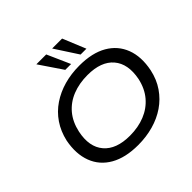

<svg xmlns="http://www.w3.org/2000/svg" viewBox="-223 -1177 1418 1418"><g transform="rotate(-45 486.0 -468.0)"><path d="M451 9Q318 9 231.5 -40.5Q145 -90 111 -180Q77 -270 100 -389Q118 -468 159.5 -529Q201 -590 262 -631Q323 -672 397.5 -693Q472 -714 557 -714Q691 -714 776.5 -664.5Q862 -615 896 -525.5Q930 -436 906 -317Q889 -237 847 -176Q805 -115 745 -74Q685 -33 610 -12Q535 9 451 9ZM456 -83Q543 -83 613.5 -111.5Q684 -140 731.5 -196Q779 -252 797 -335Q823 -469 758 -545.5Q693 -622 551 -622Q464 -622 393.5 -594Q323 -566 276 -510Q229 -454 211 -371Q183 -237 248.5 -160Q314 -83 456 -83ZM622 -765 505 -945H609L683 -765ZM462 -765 340 -945H443L523 -765Z"/></g></svg>

Font: Nunito Sans 10pt Expanded Medium
Style: Italic
Weight: 500
Width: 7
Italic angle: -9°
Designer: Vernon Adams
Foundry: Vernon Adams
Version: Version 3.101;gftools[0.9.27]